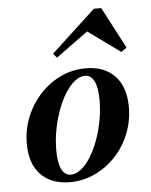

<svg xmlns="http://www.w3.org/2000/svg" viewBox="-50 -700 591 753"><g transform="rotate(-5 245.5 -323.5)"><path d="M196 11.3Q121.8 11.3 80.6 -31.9Q39.5 -75 39.5 -153.2Q39.5 -208.9 59.7 -258.5Q79.8 -308.1 115.3 -346.4Q150.8 -384.7 196.8 -406.5Q242.7 -428.2 295.2 -428.2Q368.5 -428.2 409.7 -384.7Q450.8 -341.1 450.8 -262.9Q450.8 -207.3 431 -157.7Q411.3 -108.1 375.8 -70.2Q340.3 -32.3 294 -10.5Q247.6 11.3 196 11.3ZM201.6 -17.7Q221.8 -17.7 241.9 -33.9Q262.1 -50 279.4 -77.8Q296.8 -105.6 310.1 -141.5Q323.4 -177.4 331 -217.7Q338.7 -258.1 338.7 -298.4Q338.7 -348.4 326.2 -373.8Q313.7 -399.2 289.5 -399.2Q269.4 -399.2 249.2 -383.1Q229 -366.9 211.7 -339.1Q194.4 -311.3 181 -275.4Q167.7 -239.5 160.1 -199.2Q152.4 -158.9 152.4 -117.7Q152.4 -68.5 164.9 -43.1Q177.4 -17.7 201.6 -17.7ZM187.1 -479.8 172.6 -496 347.6 -658.1H376.6L462.1 -495.2L440.3 -479.8L296.8 -583.9L340.3 -591.1Z"/></g></svg>

Font: Playfair 5pt SemiExpanded Light
Style: Bold Italic
Weight: 700
Italic angle: -15.6°
Version: Version 2.001;gftools[0.9.30]